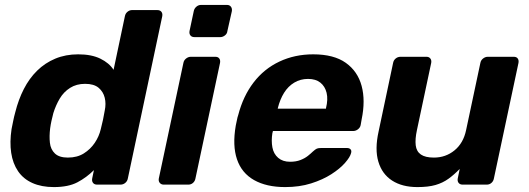

<svg xmlns="http://www.w3.org/2000/svg" viewBox="-20 -751 2150 781"><path d="M199 10Q149 10 112 -6.5Q75 -23 53.5 -54.5Q32 -86 25.5 -129.5Q19 -173 27 -226Q31 -245 34 -260.5Q37 -276 42 -294Q55 -346 77 -389Q99 -432 131 -463.5Q163 -495 205 -512.5Q247 -530 298 -530Q352 -530 388 -512.5Q424 -495 442 -467L488 -685Q490 -696 498.5 -703Q507 -710 517 -710H620Q631 -710 636.5 -703Q642 -696 640 -685L500 -25Q498 -14 489.5 -7Q481 0 470 0H375Q364 0 358.5 -7Q353 -14 355 -25L362 -59Q332 -29 295 -9.5Q258 10 199 10ZM256 -110Q294 -110 321 -127Q348 -144 365.5 -170Q383 -196 390 -226Q395 -245 399 -264Q403 -283 406 -301Q412 -329 406 -353.5Q400 -378 381 -394Q362 -410 326 -410Q291 -410 265 -393.5Q239 -377 223 -350Q207 -323 197 -291Q193 -276 189.5 -260Q186 -244 184 -229Q180 -197 183 -170Q186 -143 203.5 -126.5Q221 -110 256 -110Z M646 0Q636 0 630 -7Q624 -14 626 -25L726 -495Q728 -506 737 -513Q746 -520 756 -520H856Q867 -520 872 -513Q877 -506 875 -495L775 -25Q773 -14 765 -7Q757 0 746 0ZM771 -600Q760 -600 754.5 -607Q749 -614 751 -625L768 -705Q770 -716 778.5 -723.5Q787 -731 798 -731H903Q914 -731 919.5 -723.5Q925 -716 923 -705L905 -625Q904 -614 895 -607Q886 -600 876 -600Z M1140 10Q1064 10 1013.5 -18.5Q963 -47 944 -103Q925 -159 939 -240Q941 -248 943.5 -261.5Q946 -275 949 -283Q969 -360 1011.5 -415.5Q1054 -471 1116.5 -500.5Q1179 -530 1254 -530Q1338 -530 1386.5 -495.5Q1435 -461 1451 -401.5Q1467 -342 1451 -265L1447 -242Q1445 -232 1436 -225Q1427 -218 1416 -218H1090Q1090 -217 1089.5 -214.5Q1089 -212 1088 -210Q1083 -178 1088 -151.5Q1093 -125 1111.5 -109Q1130 -93 1160 -93Q1184 -93 1202 -100Q1220 -107 1232.5 -117Q1245 -127 1252 -134Q1263 -144 1269 -146.5Q1275 -149 1287 -149H1391Q1401 -149 1406 -143.5Q1411 -138 1408 -128Q1404 -112 1383.5 -88.5Q1363 -65 1328 -42.5Q1293 -20 1245.5 -5Q1198 10 1140 10ZM1110 -309H1306V-311Q1315 -347 1308.5 -373.5Q1302 -400 1283 -415Q1264 -430 1233 -430Q1202 -430 1177 -415Q1152 -400 1135.5 -373.5Q1119 -347 1110 -311Z M1678 10Q1616 10 1575 -16.5Q1534 -43 1519 -93.5Q1504 -144 1520 -216L1579 -495Q1581 -506 1589.5 -513Q1598 -520 1609 -520H1715Q1725 -520 1730.5 -513Q1736 -506 1734 -495L1676 -222Q1668 -185 1671 -160Q1674 -135 1692 -122.5Q1710 -110 1745 -110Q1793 -110 1829 -139.5Q1865 -169 1876 -222L1934 -495Q1936 -506 1945 -513Q1954 -520 1964 -520H2070Q2081 -520 2086 -513Q2091 -506 2089 -495L1989 -25Q1987 -14 1979 -7Q1971 0 1960 0H1862Q1851 0 1845.5 -7Q1840 -14 1842 -25L1850 -64Q1828 -41 1804.5 -24Q1781 -7 1751.5 1.5Q1722 10 1678 10Z"/></svg>

Font: Rubik SemiBold
Style: Italic
Weight: 600
Italic angle: -12°
Designer: Hubert and Fischer
Foundry: Hubert and Fischer
Version: Version 2.300;gftools[0.9.30]